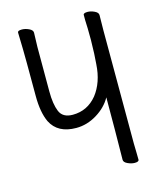

<svg xmlns="http://www.w3.org/2000/svg" viewBox="-109 -784 718 872"><g transform="rotate(-15 250.0 -348.0)"><path d="M416 11Q401 11 383.5 3Q366 -5 366 -17Q368 -149 368 -310Q345 -268 298.5 -239.5Q252 -211 201 -211Q114 -211 82 -275Q60 -322 60 -399Q60 -597 59 -618L57 -698Q57 -707 77 -707Q93 -707 110 -699Q127 -691 127 -679L125 -612V-403Q125 -343 139.5 -308Q154 -273 201 -273Q270 -273 315 -328Q358 -383 363 -467Q367 -509 368 -580Q368 -641 366 -673V-698Q366 -707 386 -707Q401 -707 418 -699Q435 -691 435 -679L434 -608Q434 -96 434.5 -75Q435 -54 435.5 -31.5Q436 -9 436 1Q436 11 416 11Z"/></g></svg>

Font: LXGW WenKai Mono TC
Style: Regular
Weight: 400
Designer: LXGW / Fontworks Inc.
Foundry: LXGW / Fontworks Inc.
Version: Version 1.330